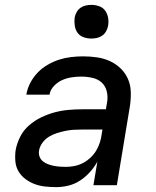

<svg xmlns="http://www.w3.org/2000/svg" viewBox="-20 -759 640 787"><path d="M210 8Q187 8 164.5 5.5Q142 3 122 -4.5Q102 -12 84.5 -25Q67 -38 56 -56.5Q45 -75 43 -97.5Q41 -120 44 -143Q49 -171 62.5 -198Q76 -225 99 -245Q122 -265 149 -278Q176 -291 204 -298.5Q232 -306 260.5 -308.5Q289 -311 317 -311H414L419 -340Q423 -363 417.5 -385Q412 -407 396.5 -421Q381 -435 358.5 -440Q336 -445 313 -445Q293 -445 273.5 -442Q254 -439 235.5 -431Q217 -423 201.5 -407Q186 -391 183 -371H88Q92 -396 104 -419Q116 -442 134 -461Q152 -480 175.5 -493.5Q199 -507 222.5 -514.5Q246 -522 271 -525Q296 -528 320 -528Q349 -528 377 -524Q405 -520 429.5 -509Q454 -498 473.5 -479.5Q493 -461 504 -436.5Q515 -412 516 -383.5Q517 -355 513 -327L459 0H363L379 -96Q366 -73 348 -53Q330 -33 307.5 -18.5Q285 -4 260 2Q235 8 210 8ZM249 -75Q267 -75 285 -78.5Q303 -82 319.5 -90.5Q336 -99 350.5 -112.5Q365 -126 374.5 -142Q384 -158 389.5 -175.5Q395 -193 397 -210L400 -228H316Q299 -228 282 -227Q265 -226 248 -222.5Q231 -219 213.5 -213.5Q196 -208 180.5 -198.5Q165 -189 154 -174Q143 -159 140 -142Q138 -129 142 -117.5Q146 -106 155 -98.5Q164 -91 175.5 -86.5Q187 -82 199 -79.5Q211 -77 224 -76Q237 -75 249 -75ZM354 -601Q338 -601 322.5 -606.5Q307 -612 298 -624.5Q289 -637 286.5 -653.5Q284 -670 286 -687Q288 -698 294 -709Q300 -720 310 -727Q320 -734 331.5 -736.5Q343 -739 355 -739Q371 -739 386.5 -733.5Q402 -728 411 -715.5Q420 -703 423 -686.5Q426 -670 423 -653Q421 -642 415 -631Q409 -620 399 -613Q389 -606 377.5 -603.5Q366 -601 354 -601Z"/></svg>

Font: Iosevka Md Ex Obl
Style: Regular
Weight: 500
Width: 7
Italic angle: -9°
Monospace: yes
Designer: Belleve Invis
Foundry: Belleve Invis
Version: Version 32.5.0; ttfautohint (v1.8.4)